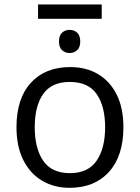

<svg xmlns="http://www.w3.org/2000/svg" viewBox="-20 -853 642 882"><path d="M546.9 -268.6Q546.9 -136.7 480.7 -63.5Q414.6 9.8 299.3 9.8Q228 9.8 172.9 -23.2Q117.7 -56.2 86.7 -118.4Q55.7 -180.7 55.7 -268.6Q55.7 -400.4 121.8 -472.7Q188 -544.9 302.7 -544.9Q376 -544.9 430.9 -512.2Q485.8 -479.5 516.4 -417.7Q546.9 -356 546.9 -268.6ZM139.6 -268.6Q139.6 -171.4 178.5 -114.5Q217.3 -57.6 301.3 -57.6Q384.8 -57.6 423.8 -114.7Q462.9 -171.9 462.9 -268.6Q462.9 -364.7 424.1 -420.7Q385.3 -476.6 300.8 -476.6Q217.3 -476.6 178.5 -421.4Q139.6 -366.2 139.6 -268.6ZM447.3 -832.5V-766.6H154.8V-832.5ZM300.3 -715.8Q320.3 -715.8 334.5 -702.9Q348.6 -689.9 348.6 -662.6Q348.6 -635.7 334.5 -622.6Q320.3 -609.4 300.3 -609.4Q279.3 -609.4 265.1 -622.6Q251 -635.7 251 -662.6Q251 -689.9 265.1 -702.9Q279.3 -715.8 300.3 -715.8Z"/></svg>

Font: Open Sans
Style: Regular
Weight: 400
Designer: Monotype Design Team
Foundry: Monotype Imaging Inc.
Version: Version 3.000; ttfautohint (v1.8.4)